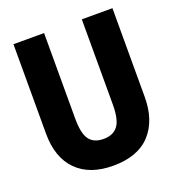

<svg xmlns="http://www.w3.org/2000/svg" viewBox="-131 -820 863 937"><g transform="rotate(-20 300.0 -352.0)"><path d="M299 10Q177 10 110 -57.5Q43 -125 43 -250V-714H202V-270Q202 -192 225.5 -160.5Q249 -129 299 -129Q349 -129 373.5 -161Q398 -193 398 -271V-714H557V-253Q557 -131 492 -60.5Q427 10 299 10Z"/></g></svg>

Font: Noto Sans Mono ExtraBold
Style: Regular
Weight: 800
Designer: Monotype Design Team
Foundry: Monotype Imaging Inc.
Version: Version 2.014